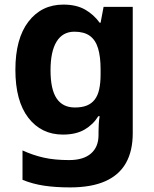

<svg xmlns="http://www.w3.org/2000/svg" viewBox="-20 -576 672 836"><path d="M256 -556Q312 -556 350 -534.5Q388 -513 414 -477H418L431 -546H558V4Q558 81 528.5 133.5Q499 186 438.5 213Q378 240 285 240Q222 240 172 232.5Q122 225 78 207V79Q124 100 171 110.5Q218 121 281 121Q343 121 376 92.5Q409 64 409 12V-3Q409 -15 410 -35Q411 -55 414 -70H408Q386 -34 348.5 -12Q311 10 254 10Q160 10 103.5 -63Q47 -136 47 -272Q47 -408 104 -482Q161 -556 256 -556ZM304 -438Q253 -438 226.5 -395Q200 -352 200 -270Q200 -187 226.5 -147.5Q253 -108 306 -108Q337 -108 358 -116.5Q379 -125 392.5 -142.5Q406 -160 412 -187.5Q418 -215 418 -252V-274Q418 -329 407 -365.5Q396 -402 371 -420Q346 -438 304 -438Z"/></svg>

Font: Noto Sans Syriac Eastern
Style: Bold
Weight: 700
Designer: Patrick Giasson and the Monotype Design Team
Foundry: Monotype Imaging Inc.
Version: Version 3.001